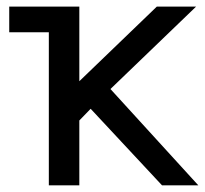

<svg xmlns="http://www.w3.org/2000/svg" viewBox="-20 -558 617 578"><path d="M7.8 -460.9V-538.1H218.8V-313.5L452.1 -538.1H570.3L312.5 -290L577.1 0H467.8L252.9 -230.5L218.8 -195.3V0H127V-460.9Z"/></svg>

Font: Gothic A1 Medium
Style: Regular
Weight: 500
Designer: HanYang I&C Co.,Ltd.
Foundry: HanYang I&C Co.,Ltd.
Version: Version 2.50